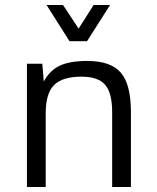

<svg xmlns="http://www.w3.org/2000/svg" viewBox="-20 -749 630 769"><path d="M87.9 0V-493.7H149.4L155.3 -422.4Q179.7 -467.3 219.7 -486.1Q259.8 -504.9 329.1 -504.9Q423.8 -504.9 464.1 -457.8Q504.4 -410.6 504.4 -299.8V0H429.2V-299.8Q429.2 -377 401.1 -409.4Q373 -441.9 307.1 -441.9Q229.5 -441.9 196.3 -408.2Q163.1 -374.5 163.1 -295.9V0ZM420.9 -729 328.6 -584H258.3L166.5 -729H232.4L294.9 -634.3L355 -729Z"/></svg>

Font: Metrophobic
Style: Regular
Weight: 400
Designer: Vernon Adams
Foundry: Vernon Adams
Version: Version 3.200; ttfautohint (v1.8.4.7-5d5b);gftools[0.9.23]